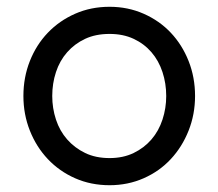

<svg xmlns="http://www.w3.org/2000/svg" viewBox="-20 -533 644 566"><path d="M134 -250Q134 -214 145 -180.5Q156 -147 178 -122Q200 -97 231 -82Q262 -67 303 -67Q343 -67 374 -82Q405 -97 426.5 -122Q448 -147 459 -180.5Q470 -214 470 -250Q470 -287 459 -320.5Q448 -354 426.5 -379Q405 -404 374 -418.5Q343 -433 303 -433Q262 -433 231 -418.5Q200 -404 178 -379Q156 -354 145 -320.5Q134 -287 134 -250ZM49 -250Q49 -305 68 -353Q87 -401 121 -436.5Q155 -472 201.5 -492.5Q248 -513 303 -513Q357 -513 403.5 -492.5Q450 -472 483.5 -436.5Q517 -401 536 -353Q555 -305 555 -250Q555 -196 536 -148Q517 -100 483.5 -64Q450 -28 403.5 -7.5Q357 13 303 13Q248 13 201.5 -7.5Q155 -28 121 -64Q87 -100 68 -148Q49 -196 49 -250Z"/></svg>

Font: Actor
Style: Regular
Weight: 400
Designer: Thomas Junold
Foundry: Thomas Junold
Version: Version 1.001